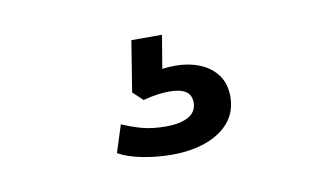

<svg xmlns="http://www.w3.org/2000/svg" viewBox="-38 -85 576 346"><g transform="rotate(-10 250.0 88.0)"><path d="M254 196Q227 196 200.5 191Q174 186 156 176L172 126Q190 134 208.5 139Q227 144 252 144Q278 144 293 135.5Q308 127 308 110Q308 96 298 89.5Q288 83 268 83Q259 83 247 84.5Q235 86 220 90L202 73L217 -20H273L260 58L234 47Q246 43 260 41Q274 39 287 39Q311 39 331 47Q351 55 363 71Q375 87 375 111Q375 138 359.5 157Q344 176 316.5 186Q289 196 254 196Z"/></g></svg>

Font: Nunito Sans 12pt ExtraLight 9pt Medium
Style: Regular
Weight: 500
Version: Version 3.101;gftools[0.9.27]